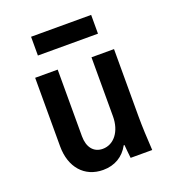

<svg xmlns="http://www.w3.org/2000/svg" viewBox="-136 -846 872 961"><g transform="rotate(-20 300.0 -365.0)"><path d="M507 -180V-540H387V-225C387 -146 344 -90 284 -90C236 -90 207 -126 207 -185V-540H87V-175C87 -63 151 10 250 10C312 10 360 -19 388 -71H392C394 -48 396 -25 399 0H514C510 -63 507 -129 507 -180ZM138 -640H458V-740H138Z"/></g></svg>

Font: CommitMono
Style: Bold
Weight: 700
Monospace: yes
Designer: Eigil Nikolajsen
Foundry: Eigil Nikolajsen
Version: Version 1.143